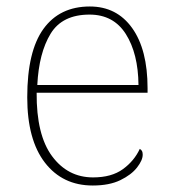

<svg xmlns="http://www.w3.org/2000/svg" viewBox="-20 -562 529 592"><path d="M266 10Q173 10 118.5 -60.5Q64 -131 64 -262Q64 -404 114 -473Q164 -542 257 -542Q340 -542 387.5 -475.5Q435 -409 435 -290V-276H93Q92 -146 140.5 -80.5Q189 -15 267 -15Q324 -15 359 -40.5Q394 -66 411 -103Q416 -100 418 -96Q420 -92 420 -85Q420 -68 402.5 -45.5Q385 -23 351 -6.5Q317 10 266 10ZM407 -300Q406 -397 368 -457Q330 -517 256 -517Q172 -517 136 -458Q100 -399 95 -300Z"/></svg>

Font: Noto Serif Thai Thin
Style: Regular
Weight: 250
Version: Version 2.001